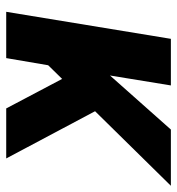

<svg xmlns="http://www.w3.org/2000/svg" viewBox="4 -574 570 618"><g transform="rotate(90 289.0 -265.0)"><path d="M18 0H167L190 -135L234 -180L329 0H490L338 -286L578 -530H397L223 -334L255 -530H105Z"/></g></svg>

Font: Iosevka Sparkle Heavy
Style: Italic
Weight: 900
Italic angle: -9°
Designer: Belleve Invis
Foundry: Belleve Invis
Version: Version 4.5.0; ttfautohint (v1.8.3)